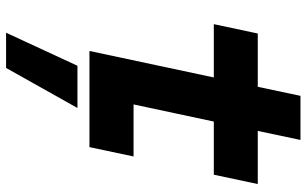

<svg xmlns="http://www.w3.org/2000/svg" viewBox="-204 -513 984 616"><g transform="rotate(90 288.0 -205.0)"><path d="M143.5 0 228.5 -399H57.5L87.5 -540H258.5L287.5 -677H429L400 -540H570.5L540.5 -399H370L315 -141.5H482L452 0ZM345 -614.5 314.5 -471.5ZM229.5 -71.5 247.5 -156.5ZM85 267.5 191 38.5H326.5L198 267.5Z"/></g></svg>

Font: Tourney Expanded Black
Style: Italic
Weight: 900
Width: 7
Italic angle: -12°
Designer: Tyler Finck
Foundry: Etcetera Type Co
Version: Version 1.010; ttfautohint (v1.8.3)